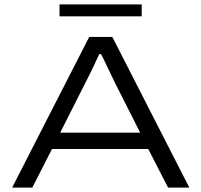

<svg xmlns="http://www.w3.org/2000/svg" viewBox="-20 -854 917 874"><path d="M251 -779.8V-834H625V-779.8ZM35.2 0 386.2 -686H491.2L841.8 0H745.1L654.8 -175.8H216.8L127 0ZM253.9 -250H618.2L506.8 -470.2Q499 -484.9 473.6 -538.8Q448.2 -592.8 439.9 -607.9H432.1Q382.8 -502 365.2 -470.2Z"/></svg>

Font: Archivo Expanded Light
Style: Regular
Weight: 300
Width: 7
Designer: Hector Gatti
Foundry: Omnibus-Type
Version: Version 2.001